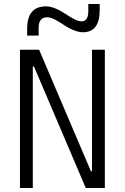

<svg xmlns="http://www.w3.org/2000/svg" viewBox="-20 -943 626 963"><path d="M410.2 0 150.4 -609.4H144.5V0H80.1V-693.4H176.3L436 -84H441.4V-693.4H505.9V0ZM116.2 -764.6V-798.8Q116.2 -911.1 210.9 -911.1Q251.5 -911.1 308.6 -873Q335.9 -855 355.2 -845.5Q374.5 -835.9 388.7 -835.9Q422.9 -835.9 422.9 -887.2V-922.9H480V-892.1Q480 -781.2 395.5 -781.2Q355 -781.2 293.5 -822.3Q269.5 -838.4 250.2 -847.4Q231 -856.4 216.8 -856.4Q173.8 -856.4 173.8 -803.7V-764.6Z"/></svg>

Font: Cascadia Mono PL Light
Style: Regular
Weight: 300
Monospace: yes
Designer: Aaron Bell
Foundry: Saja Typeworks
Version: Version 2404.023; ttfautohint (v1.8.4)